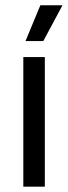

<svg xmlns="http://www.w3.org/2000/svg" viewBox="-20 -703 256 723"><path d="M67.8 0V-488.2H148.8V0ZM131.9 -683.1H214.9V-682.4L143.1 -548.4H76.4V-549.2Z"/></svg>

Font: Anek Gujarati Medium
Style: Regular
Weight: 500
Designer: Mrunmayee Ghaisas (Gujarati), Yesha Goshar (Latin)
Foundry: Ek Type
Version: Version 1.003